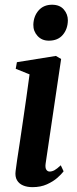

<svg xmlns="http://www.w3.org/2000/svg" viewBox="-20 -781 324 812"><path d="M117.5 10.5Q94.5 10.5 77.5 3.2Q60.5 -4 51.8 -19Q43 -34 46 -57.5Q47.5 -72.5 52.2 -103Q57 -133.5 63.2 -175Q69.5 -216.5 76.5 -265Q83.5 -313.5 91 -365Q98.5 -416.5 105 -466.5L46.5 -490L51.5 -518L216.5 -544.5L238.5 -531.5L173 -89.5Q170.5 -71.5 175.8 -63.5Q181 -55.5 190 -55.5Q200 -55.5 210.5 -61.2Q221 -67 237 -82L249 -56.5Q240.5 -45 222.8 -29.2Q205 -13.5 178.5 -1.5Q152 10.5 117.5 10.5ZM186.5 -609Q157 -609 138.8 -629Q120.5 -649 121 -676.5Q122 -712.5 143.2 -736.8Q164.5 -761 200 -761Q232.5 -761 249.8 -741Q267 -721 267 -695Q266.5 -658.5 245.8 -633.8Q225 -609 186.5 -609Z"/></svg>

Font: Merriweather 72pt SemiBold
Style: Italic
Weight: 600
Italic angle: -7.8°
Version: Version 2.101